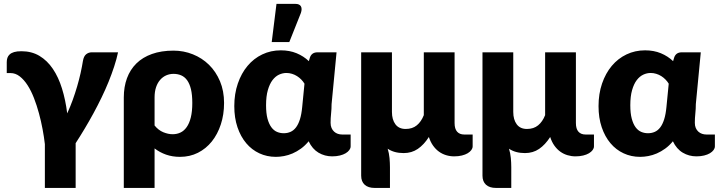

<svg xmlns="http://www.w3.org/2000/svg" viewBox="-20 -782 3621 967"><path d="M574.5 -518.5Q567.5 -485 555.2 -447.5Q543 -410 527 -370.5Q511 -331 491.5 -290.8Q472 -250.5 450.5 -211Q429 -171.5 406.2 -133.5Q383.5 -95.5 361 -61V164.5H206V-56Q202 -91 194.5 -131.2Q187 -171.5 176.2 -211.2Q165.5 -251 151.2 -287.8Q137 -324.5 119 -352.5Q101 -380.5 79.5 -397.2Q58 -414 33 -414H14V-469Q14 -480.5 17.2 -490.5Q20.5 -500.5 28.8 -508Q37 -515.5 51.2 -519.8Q65.5 -524 88 -524Q139.5 -524 178.8 -500.5Q218 -477 246.2 -435.2Q274.5 -393.5 292.2 -336.2Q310 -279 318.5 -211Q333.5 -243.5 346 -278Q358.5 -312.5 368.5 -346.8Q378.5 -381 385.8 -413.5Q393 -446 397.5 -474Q401.5 -499 414 -508.8Q426.5 -518.5 441.5 -518.5Z M758.5 -150Q778 -126 802.5 -116Q827 -106 849.5 -106Q871 -106 889 -114.5Q907 -123 920.2 -141.8Q933.5 -160.5 941 -190.5Q948.5 -220.5 948.5 -263.5Q948.5 -304.5 941.8 -332.5Q935 -360.5 922.5 -377.8Q910 -395 892.5 -402.5Q875 -410 854 -410Q834.5 -410 817.2 -402.5Q800 -395 786.8 -380Q773.5 -365 766 -342.8Q758.5 -320.5 758.5 -291ZM603.5 -291Q603.5 -344.5 619.5 -388Q635.5 -431.5 667 -462.5Q698.5 -493.5 745.5 -510.2Q792.5 -527 854 -527Q905 -527 951.2 -508.5Q997.5 -490 1032.5 -455.8Q1067.5 -421.5 1088 -372.8Q1108.5 -324 1108.5 -263.5Q1108.5 -205 1092.2 -155.5Q1076 -106 1046.8 -69.5Q1017.5 -33 976.8 -12.5Q936 8 886.5 8Q848.5 8 816.5 -3.2Q784.5 -14.5 758.5 -34.5V164.5H603.5Z M1513.5 -360.5Q1507 -371.5 1497.5 -381.2Q1488 -391 1476.2 -398.5Q1464.5 -406 1450.8 -410.2Q1437 -414.5 1422.5 -414.5Q1403.5 -414.5 1385.2 -406Q1367 -397.5 1352.5 -378.5Q1338 -359.5 1329 -328.2Q1320 -297 1320 -252Q1320 -211.5 1327.2 -184.5Q1334.5 -157.5 1346.8 -141Q1359 -124.5 1375 -117.8Q1391 -111 1409 -111Q1427.5 -111 1443 -117.8Q1458.5 -124.5 1470.5 -140Q1482.5 -155.5 1490.5 -180.8Q1498.5 -206 1502 -243ZM1746 -104.5V-45Q1746 -35.5 1739.5 -26.5Q1733 -17.5 1721 -10.2Q1709 -3 1691.8 1.2Q1674.5 5.5 1653 5.5Q1615.5 5.5 1584.2 -13Q1553 -31.5 1534.5 -70.5Q1516.5 -48.5 1495.8 -33.5Q1475 -18.5 1453.5 -9.2Q1432 0 1410.5 4Q1389 8 1369.5 8Q1324.5 8 1286.2 -9.8Q1248 -27.5 1220 -60.8Q1192 -94 1176 -141.2Q1160 -188.5 1160 -247.5Q1160 -309.5 1177.8 -361.2Q1195.5 -413 1226.8 -450.2Q1258 -487.5 1301 -508Q1344 -528.5 1394.5 -528.5Q1438.5 -528.5 1474 -513.8Q1509.5 -499 1535.5 -474L1541 -492.5Q1550 -518.5 1579 -518.5H1675L1650 -257.5Q1650 -233.5 1647.5 -210.2Q1645 -187 1645 -163.5Q1645 -148.5 1649.8 -137.5Q1654.5 -126.5 1662.8 -119Q1671 -111.5 1681.5 -108Q1692 -104.5 1703.5 -104.5ZM1348.5 -570 1372.5 -762.5H1467.5Q1488.5 -762.5 1495.5 -750.2Q1502.5 -738 1495.5 -717L1437 -570Z M2360.5 -104.5V-45Q2360.5 -35.5 2354 -26.5Q2347.5 -17.5 2335.5 -10.2Q2323.5 -3 2306.2 1.2Q2289 5.5 2267.5 5.5Q2246.5 5.5 2226.8 -0.5Q2207 -6.5 2190.5 -18.5Q2174 -30.5 2161 -48.8Q2148 -67 2140 -92Q2115 -53 2084.2 -32Q2053.5 -11 2013 -11Q1965 -11 1932.5 -33Q1939.5 -10.5 1941.8 14Q1944 38.5 1944 60V164.5H1867Q1834.5 164.5 1816.8 148.5Q1799 132.5 1799 102.5V-518.5H1954V-218Q1954 -179.5 1971.5 -156Q1989 -132.5 2023 -132.5Q2057 -132.5 2079.2 -150.8Q2101.5 -169 2114.5 -202V-518.5H2269.5V-162.5Q2269.5 -133 2282.2 -118.8Q2295 -104.5 2318 -104.5Z M2971.5 -104.5V-45Q2971.5 -35.5 2965 -26.5Q2958.5 -17.5 2946.5 -10.2Q2934.5 -3 2917.2 1.2Q2900 5.5 2878.5 5.5Q2857.5 5.5 2837.8 -0.5Q2818 -6.5 2801.5 -18.5Q2785 -30.5 2772 -48.8Q2759 -67 2751 -92Q2726 -53 2695.2 -32Q2664.5 -11 2624 -11Q2576 -11 2543.5 -33Q2550.5 -10.5 2552.8 14Q2555 38.5 2555 60V164.5H2478Q2445.5 164.5 2427.8 148.5Q2410 132.5 2410 102.5V-518.5H2565V-218Q2565 -179.5 2582.5 -156Q2600 -132.5 2634 -132.5Q2668 -132.5 2690.2 -150.8Q2712.5 -169 2725.5 -202V-518.5H2880.5V-162.5Q2880.5 -133 2893.2 -118.8Q2906 -104.5 2929 -104.5Z M3348 -360.5Q3341.5 -371.5 3332 -381.2Q3322.5 -391 3310.8 -398.5Q3299 -406 3285.2 -410.2Q3271.5 -414.5 3257 -414.5Q3238 -414.5 3219.8 -406Q3201.5 -397.5 3187 -378.5Q3172.5 -359.5 3163.5 -328.2Q3154.5 -297 3154.5 -252Q3154.5 -211.5 3161.8 -184.5Q3169 -157.5 3181.2 -141Q3193.5 -124.5 3209.5 -117.8Q3225.5 -111 3243.5 -111Q3262 -111 3277.5 -117.8Q3293 -124.5 3305 -140Q3317 -155.5 3325 -180.8Q3333 -206 3336.5 -243ZM3580.5 -104.5V-45Q3580.5 -35.5 3574 -26.5Q3567.5 -17.5 3555.5 -10.2Q3543.5 -3 3526.2 1.2Q3509 5.5 3487.5 5.5Q3450 5.5 3418.8 -13Q3387.5 -31.5 3369 -70.5Q3351 -48.5 3330.2 -33.5Q3309.5 -18.5 3288 -9.2Q3266.5 0 3245 4Q3223.5 8 3204 8Q3159 8 3120.8 -9.8Q3082.5 -27.5 3054.5 -60.8Q3026.5 -94 3010.5 -141.2Q2994.5 -188.5 2994.5 -247.5Q2994.5 -309.5 3012.2 -361.2Q3030 -413 3061.2 -450.2Q3092.5 -487.5 3135.5 -508Q3178.5 -528.5 3229 -528.5Q3273 -528.5 3308.5 -513.8Q3344 -499 3370 -474L3375.5 -492.5Q3384.5 -518.5 3413.5 -518.5H3509.5L3484.5 -257.5Q3484.5 -233.5 3482 -210.2Q3479.5 -187 3479.5 -163.5Q3479.5 -148.5 3484.2 -137.5Q3489 -126.5 3497.2 -119Q3505.5 -111.5 3516 -108Q3526.5 -104.5 3538 -104.5Z"/></svg>

Font: Lato 2
Style: Regular
Weight: 900
Designer: Lukasz Dziedzic with Adam Twardoch and Botio Nikoltchev
Foundry: tyPoland Lukasz Dziedzic
Version: Version 2.015; 2015-08-06; http://www.latofonts.com/